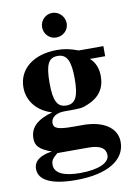

<svg xmlns="http://www.w3.org/2000/svg" viewBox="-95 -726 690 992"><g transform="rotate(-10 250.0 -230.0)"><path d="M315 -600C315 -636 285 -666 250 -666C215 -666 186 -637 186 -602C186 -566 214 -537 249 -537C286 -537 315 -565 315 -600ZM254 -68C174 -68 153 -78 153 -105C153 -135 183 -154 222 -154C313 -154 316 -154 349 -168C410 -193 441 -237 441 -300C441 -340 429 -373 401 -398H481V-451H352C308 -467 280 -473 240 -473C121 -473 37 -411 37 -312C37 -236 90 -180 161 -160C81 -137 42 -102 42 -43C42 -6 60 16 124 39C61 48 28 73 28 114C28 174 96 206 222 206C389 206 483 146 483 52C483 -22 414 -68 306 -68ZM306 -312C306 -218 288 -182 240 -182C192 -182 174 -218 174 -311C174 -409 192 -442 239 -442C287 -442 306 -405 306 -312ZM315 52C380 52 404 74 404 108C404 146 349 174 250 174C162 174 116 151 116 107C116 86 123 75 151 52Z"/></g></svg>

Font: STIXGeneral
Style: Bold
Weight: 700
Designer: MicroPress Inc., with final additions and corrections provided by Coen Hoffman, Elsevier (retired)
Version: Version 1.1.0